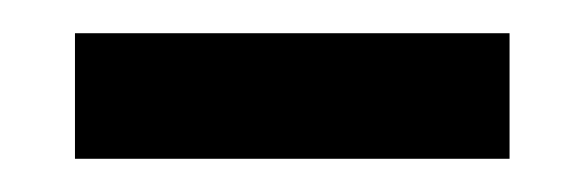

<svg xmlns="http://www.w3.org/2000/svg" viewBox="-20 -330 350 115"><path d="M24.9 -310.1H285.2V-234.9H24.9Z"/></svg>

Font: Noto Serif Kannada
Style: Regular
Weight: 400
Designer: Indian Type Foundry
Foundry: Monotype Imaging Inc.
Version: Version 1.01